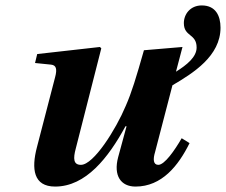

<svg xmlns="http://www.w3.org/2000/svg" viewBox="-20 -675 832 707"><path d="M116 -133C95 -53 103 12 183 12C296 12 379 -94 442 -210H446L415 -96C397 -28 425 12 479 12C576 12 637 -65 678 -148L649 -166C623 -121 586 -68 563 -68C544 -68 543 -89 551 -115L615 -361C692 -406 792 -469 792 -573C792 -617 774 -655 723 -655C681 -655 657 -623 657 -590C657 -539 704 -552 704 -500C704 -465 668 -436 628 -411L652 -502L510 -490C481 -388 465 -335 443 -285C407 -199 325 -68 278 -68C250 -68 249 -91 259 -128L353 -497L348 -502L117 -476L109 -443L168 -437C187 -435 191 -421 183 -391Z"/></svg>

Font: Heuristica
Style: Bold Italic
Weight: 700
Italic angle: -13°
Version: Version 1.0.1